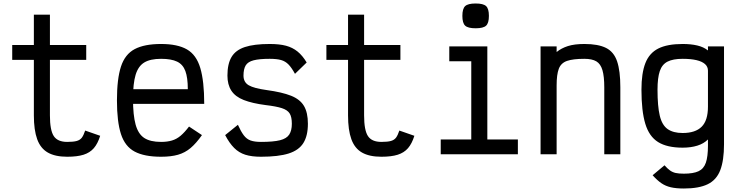

<svg xmlns="http://www.w3.org/2000/svg" viewBox="-20 -884 4240 1100"><path d="M365 14Q296 14 254 -10Q212 -34 193 -86.5Q174 -139 174 -223V-541H50V-626H174V-800H266V-626H474V-541H266V-223Q266 -138 288 -104.5Q310 -71 365 -71Q401 -71 420 -76.5Q439 -82 449 -95.5Q459 -109 468 -136L554 -106Q540 -61 517.5 -35Q495 -9 458.5 2.5Q422 14 365 14Z M903 14Q807 14 751.5 -15.5Q696 -45 673 -116Q650 -187 650 -309Q650 -432 673 -502.5Q696 -573 751.5 -602.5Q807 -632 903 -632Q997 -632 1051 -601Q1105 -570 1127.5 -494.5Q1150 -419 1150 -289H679V-373H1056Q1056 -439 1042 -477Q1028 -515 994.5 -531Q961 -547 903 -547Q841 -547 806.5 -526Q772 -505 757 -455.5Q742 -406 742 -318Q742 -224 757 -170Q772 -116 806.5 -93.5Q841 -71 903 -71Q938 -71 965 -79Q992 -87 1015 -106.5Q1038 -126 1063 -159L1137 -110Q1104 -63 1072 -36Q1040 -9 1000 2.5Q960 14 903 14Z M1475 14Q1422 14 1385.5 2.5Q1349 -9 1321.5 -36.5Q1294 -64 1270 -110L1343 -169Q1360 -131 1376.5 -109Q1393 -87 1416 -79Q1439 -71 1475 -71Q1546 -71 1584 -80.5Q1622 -90 1637 -113Q1652 -136 1652 -175Q1652 -214 1639.5 -234Q1627 -254 1594.5 -264.5Q1562 -275 1502 -282Q1425 -292 1376.5 -311Q1328 -330 1305.5 -364.5Q1283 -399 1283 -451Q1283 -518 1306.5 -557.5Q1330 -597 1383 -614.5Q1436 -632 1525 -632Q1581 -632 1618.5 -622Q1656 -612 1684.5 -589Q1713 -566 1737 -526L1670 -461Q1651 -496 1633 -514.5Q1615 -533 1590.5 -540Q1566 -547 1525 -547Q1466 -547 1433 -538.5Q1400 -530 1387.5 -509Q1375 -488 1375 -451Q1375 -413 1405 -395.5Q1435 -378 1508 -368Q1596 -356 1647.5 -335.5Q1699 -315 1721.5 -277Q1744 -239 1744 -175Q1744 -106 1718 -64.5Q1692 -23 1633.5 -4.5Q1575 14 1475 14Z M2165 14Q2096 14 2054 -10Q2012 -34 1993 -86.5Q1974 -139 1974 -223V-541H1850V-626H1974V-800H2066V-626H2274V-541H2066V-223Q2066 -138 2088 -104.5Q2110 -71 2165 -71Q2201 -71 2220 -76.5Q2239 -82 2249 -95.5Q2259 -109 2268 -136L2354 -106Q2340 -61 2317.5 -35Q2295 -9 2258.5 2.5Q2222 14 2165 14Z M2680 0V-591L2738 -533H2554V-618H2772V0ZM2505 0V-85H2947V0ZM2705 -722Q2661 -722 2645 -737Q2629 -752 2629 -793Q2629 -834 2645 -849Q2661 -864 2705 -864Q2749 -864 2765 -849Q2781 -834 2781 -793Q2781 -752 2765 -737Q2749 -722 2705 -722Z M3077 0V-618H3169V-586Q3196 -608 3233.5 -620Q3271 -632 3328 -632Q3407 -632 3452 -609.5Q3497 -587 3515.5 -532.5Q3534 -478 3534 -384V0H3442V-384Q3442 -446 3431.5 -482Q3421 -518 3396.5 -532.5Q3372 -547 3328 -547Q3263 -547 3228.5 -535Q3194 -523 3181.5 -490Q3169 -457 3169 -395V0Z M3898 196Q3854 196 3823.5 189Q3793 182 3769 165.5Q3745 149 3719 120L3787 63Q3804 82 3818.5 92.5Q3833 103 3851 107Q3869 111 3898 111Q3952 111 3982 97Q4012 83 4024 48Q4036 13 4036 -49V-85Q4012 -61 3975 -49.5Q3938 -38 3891 -38Q3802 -38 3750.5 -70Q3699 -102 3677 -175Q3655 -248 3655 -370Q3655 -465 3677.5 -522.5Q3700 -580 3751.5 -606Q3803 -632 3891 -632Q3938 -632 3974.5 -623.5Q4011 -615 4036 -595V-618H4128V-58Q4128 35 4106.5 91Q4085 147 4034.5 171.5Q3984 196 3898 196ZM3891 -122Q3964 -122 4000 -158Q4036 -194 4036 -273V-479Q4036 -502 4019 -517Q4002 -532 3970 -539.5Q3938 -547 3891 -547Q3836 -547 3804.5 -531Q3773 -515 3760 -476.5Q3747 -438 3747 -370Q3747 -275 3760 -221Q3773 -167 3805 -144.5Q3837 -122 3891 -122Z"/></svg>

Font: Victor Mono Thin SemiBold
Style: Regular
Weight: 600
Monospace: yes
Version: Version 1.561;gftools[0.9.30]